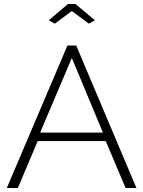

<svg xmlns="http://www.w3.org/2000/svg" viewBox="-20 -937 715 957"><path d="M223 -836 319 -917H356L453 -836L423 -819L338 -882L253 -819ZM316 -710H360L660 0H606L507 -234H168L69 0H14ZM493 -276 338 -648 180 -276Z"/></svg>

Font: Raleway-v4020 Light
Style: Regular
Weight: 300
Designer: Matt McInerney, Pablo Impallari, Rodrigo Fuenzalida
Foundry: Matt McInerney, Pablo Impallari, Rodrigo Fuenzalida
Version: Version 4.020;PS 004.020;hotconv 1.0.88;makeotf.lib2.5.64775